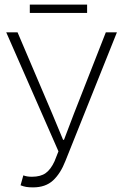

<svg xmlns="http://www.w3.org/2000/svg" viewBox="-20 -799 531 831"><path d="M123 12Q105 12 93.5 10Q82 8 69 3L81 -40Q96 -34 118 -34Q156 -34 178 -50Q200 -66 216 -101L233 -144L7 -659H56L206 -307L253 -194H257L300 -307L438 -659H486L263 -102Q242 -48 209.5 -18Q177 12 123 12ZM109 -743V-779H357V-743Z"/></svg>

Font: CV Source Sans Light
Style: Regular
Weight: 300
Designer: Paul D. Hunt
Foundry: Adobe Systems Incorporated
Version: Version 3.001